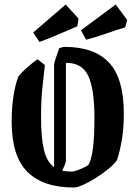

<svg xmlns="http://www.w3.org/2000/svg" viewBox="-20 -826 604 856"><path d="M180 -536Q174 -486 168.5 -430Q163 -374 163 -305Q163 -214 175.5 -159.5Q188 -105 221 -81V-534Q221 -544 228 -565Q235 -586 244 -611Q250 -613 256.5 -615Q263 -617 268 -617Q400 -617 466 -547Q532 -477 532 -320Q532 -251 522.5 -198Q513 -145 501 -111Q487 -92 461 -71Q435 -50 405.5 -31.5Q376 -13 350 -1.5Q324 10 310 10Q172 10 102 -60Q32 -130 32 -284Q32 -349 40.5 -400.5Q49 -452 62 -485Q75 -502 98 -522.5Q121 -543 147 -562ZM274 -110Q274 -99 257 -65Q276 -61 301 -61Q309 -61 325.5 -67Q342 -73 357 -80.5Q372 -88 376 -93Q389 -120 395 -169.5Q401 -219 401 -302Q401 -427 374 -486.5Q347 -546 274 -546ZM364 -649 341 -691 496 -806 547 -737 538 -704Q500 -693 453.5 -676.5Q407 -660 364 -649ZM156 -639 128 -681 273 -806 330 -743 325 -709Q289 -694 243.5 -674Q198 -654 156 -639Z"/></svg>

Font: Grenze Gotisch SemiBold
Style: Regular
Weight: 600
Designer: Renata Polastri
Foundry: Omnibus-Type
Version: Version 1.001